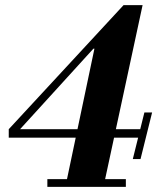

<svg xmlns="http://www.w3.org/2000/svg" viewBox="-20 -726 612 746"><path d="M31 -199 14 -224 460 -706 477 -681 347 -537H343L58 -224V-220ZM164 0V-30H469V0ZM14 -191V-224H533V-191ZM496 -108 541 -289H571L526 -108ZM234 0 357 -585 460 -706H534L382 0Z"/></svg>

Font: Libre Bodoni
Style: Italic
Weight: 400
Italic angle: -13°
Designer: Pablo Impallari, Rodrigo Fuenzalida
Foundry: Impallari Type
Version: Version 2.005;gftools[0.9.23]